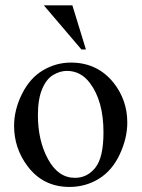

<svg xmlns="http://www.w3.org/2000/svg" viewBox="-20 -699 540 732"><path d="M250 -460.4Q351.6 -460.4 413.1 -383.3Q465.3 -317.4 465.3 -231.9Q465.3 -171.9 436.5 -110.4Q407.7 -48.8 357.2 -17.6Q306.6 13.7 244.6 13.7Q143.6 13.7 84 -66.9Q33.7 -134.8 33.7 -219.2Q33.7 -280.8 64.2 -341.6Q94.7 -402.3 144.5 -431.4Q194.3 -460.4 250 -460.4ZM234.9 -428.7Q209 -428.7 182.9 -413.3Q156.7 -397.9 140.6 -359.4Q124.5 -320.8 124.5 -260.3Q124.5 -162.6 163.3 -91.8Q202.1 -21 265.6 -21Q313 -21 343.8 -60.1Q374.5 -99.1 374.5 -194.3Q374.5 -313.5 323.2 -381.8Q288.6 -428.7 234.9 -428.7ZM147 -678.7H255.9L307.6 -510.3H290.5Z"/></svg>

Font: Jameel Khushkhati
Style: Regular
Weight: 400
Version: Version 3.5